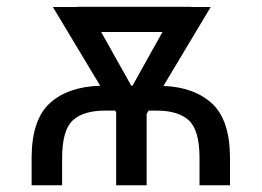

<svg xmlns="http://www.w3.org/2000/svg" viewBox="-20 -549 775 569"><path d="M164.1 0H73.7V-84.5Q74.7 -195.3 128.2 -243.7Q181.6 -292 276.9 -294.9L136.7 -528.3H210V-528.8H546.9V-528.3H604.5L464.4 -294.4Q556.6 -290.5 608.9 -241.7Q661.1 -192.9 661.6 -82V0H571.3V-85Q570.3 -164.1 539.6 -192.4Q508.8 -220.7 446.3 -221.2H420.4L414.6 -211.4V0H324.2V-216.3L321.3 -221.2H291Q226.6 -221.2 195.3 -191.9Q164.1 -162.6 164.1 -80.1ZM369.1 -294.9H372.6L461.4 -454.1H279.8Z"/></svg>

Font: Roboto21382017
Style: Regular
Weight: 400
Designer: Christian Robertson
Foundry: Google
Version: Version 2.138; 2017